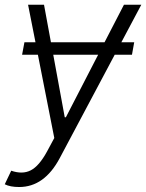

<svg xmlns="http://www.w3.org/2000/svg" viewBox="-32 -565 602 790"><path d="M520.2 -391 511 -339.8H440L213.8 85.6Q150.6 204.5 46.9 204.5Q9.6 204.5 -12.4 193.2L14.2 137.4Q60.4 153.4 94.6 135.8Q128.9 118.3 161.6 58.2L191.4 2.8L123.9 -339.8H58.9L68.5 -391H114L83.5 -545.5H149.1L177.6 -391H398.1L478 -545.5H549.4L467.3 -391ZM371.8 -339.8H187.1L234.4 -82.4H239Z"/></svg>

Font: Karasuma Gothic
Style: Light Italic
Weight: 300
Italic angle: 9.39998°
Designer: Rasmus Andersson / Ryoko Nishizuka
Foundry: rsms
Version: Version 1.00